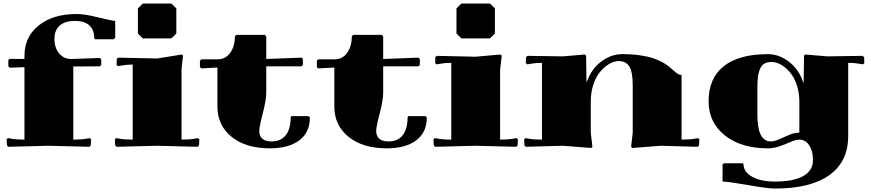

<svg xmlns="http://www.w3.org/2000/svg" viewBox="-20 -840 4992 1100"><path d="M740.2 -470.2Q705.6 -470.2 671.9 -463.9L655.8 -460.9L647.9 -467.8L648.9 -502L657.2 -509.8L879.9 -504.9L1022 -527.8L1028.8 -521Q1020 -450.7 1020 -439.9V-40Q1066.9 -40 1098.1 -45.9L1113.8 -48.8L1122.1 -42L1120.1 -6.8L1111.8 1L879.9 -4.9L647.9 1L640.1 -6.8L638.2 -42L646 -48.8L662.1 -45.9Q693.4 -40 740.2 -40ZM770 -792 797.9 -819.8H961.9L990.2 -792V-647.9L961.9 -620.1H797.9L770 -647.9ZM560.1 -467.8 551.8 -460 399.9 -459V-40Q446.8 -40 478 -45.9L494.1 -48.8L502 -42L500 -6.8L492.2 1L259.8 -4.9L27.8 1L20 -6.8L18.1 -42L25.9 -48.8L42 -45.9Q73.2 -40 120.1 -40V-455.1L36.1 -452.1L27.8 -460V-496.1L36.1 -502.9L120.1 -502V-520Q120.1 -628.4 201.7 -694.1Q283.2 -759.8 419.9 -759.8Q464.8 -759.8 541.5 -740.7Q618.2 -721.7 640.1 -720.2V-623L631.8 -615.2H524.9L520 -620.1Q520 -668.9 491.9 -694.6Q463.9 -720.2 410.2 -720.2Q352.5 -720.2 322.3 -693.8Q292 -667.5 292 -617.2Q292 -566.4 318.6 -534.2Q345.2 -502 388.2 -502L551.8 -507.8L560.1 -500Z M1225.6 -453.1 1133.3 -448.2 1125.5 -456.1V-492.2L1133.3 -500H1225.6Q1272.5 -500 1299.1 -537.4Q1325.7 -574.7 1325.7 -631.8L1333.5 -640.1H1497.6L1505.4 -631.8V-502L1707.5 -509.8L1715.3 -502V-467.8L1707.5 -460H1505.4V-310.1Q1505.4 -266.6 1485.4 -189.9Q1465.3 -113.3 1465.3 -89.8Q1465.3 -60.5 1483.4 -45.2Q1501.5 -29.8 1535.6 -29.8Q1589.4 -29.8 1617.4 -65.7Q1645.5 -101.6 1645.5 -169.9L1650.4 -174.8H1747.6L1755.4 -167Q1755.4 -81.5 1694.6 -35.9Q1633.8 9.8 1525.4 9.8Q1388.7 9.8 1307.1 -55.9Q1225.6 -121.6 1225.6 -230Z M1895.5 -453.1 1803.2 -448.2 1795.4 -456.1V-492.2L1803.2 -500H1895.5Q1942.4 -500 1969 -537.4Q1995.6 -574.7 1995.6 -631.8L2003.4 -640.1H2167.5L2175.3 -631.8V-502L2377.4 -509.8L2385.3 -502V-467.8L2377.4 -460H2175.3V-310.1Q2175.3 -266.6 2155.3 -189.9Q2135.3 -113.3 2135.3 -89.8Q2135.3 -60.5 2153.3 -45.2Q2171.4 -29.8 2205.6 -29.8Q2259.3 -29.8 2287.4 -65.7Q2315.4 -101.6 2315.4 -169.9L2320.3 -174.8H2417.5L2425.3 -167Q2425.3 -81.5 2364.5 -35.9Q2303.7 9.8 2195.3 9.8Q2058.6 9.8 1977.1 -55.9Q1895.5 -121.6 1895.5 -230Z M2595.2 -792 2623.5 -819.8H2787.1L2815.4 -792V-647.9L2787.1 -620.1H2623.5L2595.2 -647.9ZM2565.4 -480Q2528.3 -480 2497.1 -474.1L2481.4 -471.2L2473.1 -478L2474.1 -512.2L2482.4 -520L2705.1 -515.1L2847.2 -527.8L2854.5 -521Q2845.2 -446.8 2845.2 -439.9V-40Q2892.1 -40 2923.3 -45.9L2939.5 -48.8L2947.3 -42L2945.3 -6.8L2937.5 1L2705.1 -4.9L2473.1 1L2465.3 -6.8L2463.4 -42L2471.2 -48.8L2487.3 -45.9Q2518.6 -40 2565.4 -40Z M3364.7 -80.1Q3364.7 -73.2 3374 1L3366.7 7.8L3205.1 -4.9L2992.7 1L2984.9 -6.8L2982.9 -42L2990.7 -48.8L3006.8 -45.9Q3038.1 -40 3085 -40V-480Q3047.9 -480 3016.6 -474.1L3001 -471.2L2992.7 -478L2993.7 -512.2L3002 -520L3205.1 -517.1L3331.1 -527.8L3337.9 -521Q3337.9 -517.6 3338.9 -448.7Q3339.8 -379.9 3339.8 -373H3342.8Q3369.6 -447.3 3426 -488.5Q3482.4 -529.8 3544.9 -529.8Q3600.6 -529.8 3646.7 -523.2Q3692.9 -516.6 3722.9 -506.1Q3752.9 -495.6 3776.4 -482.7Q3799.8 -469.7 3814.7 -457Q3829.6 -444.3 3841.3 -433.8Q3853 -423.3 3863.5 -416.7Q3874 -410.2 3884.8 -410.2V-40Q3931.6 -40 3962.9 -45.9L3979 -48.8L3986.8 -42L3984.9 -6.8L3977.1 1L3764.6 -4.9L3603 7.8L3595.7 1Q3605 -73.2 3605 -80.1V-350.1Q3605 -428.7 3585.4 -459.5Q3565.9 -490.2 3524.9 -490.2Q3499.5 -490.2 3472.2 -474.9Q3444.8 -459.5 3420.7 -431.6Q3396.5 -403.8 3380.6 -358.6Q3364.7 -313.5 3364.7 -259.8Z M4559.6 -80.1V-259.8Q4559.1 -302.7 4548.6 -340.3Q4538.1 -377.9 4521.5 -403.8Q4504.9 -429.7 4483.6 -448.5Q4462.4 -467.3 4440.9 -476.1Q4419.4 -484.9 4399.4 -484.9Q4372.1 -484.9 4355.2 -473.1Q4338.4 -461.4 4328.9 -430.2Q4319.3 -398.9 4319.3 -345.2V-180.2Q4319.3 -29.8 4396.5 -29.8Q4417 -29.8 4444.1 -42.2Q4471.2 -54.7 4501.5 -67.4Q4531.7 -80.1 4559.6 -80.1ZM4839.4 -480V-60.1Q4839.4 85.9 4731.7 163.1Q4624 240.2 4419.4 240.2Q4377.9 240.2 4264.6 220.2Q4151.4 200.2 4119.6 200.2V103L4127.4 95.2H4234.4L4239.7 100.1Q4239.7 145 4289.1 172.6Q4338.4 200.2 4419.4 200.2Q4525.9 200.2 4581.8 168.7Q4637.7 137.2 4637.7 77.1Q4637.7 24.9 4616.2 -7.6Q4594.7 -40 4559.6 -40Q4539.6 -40 4511.2 -27.6Q4482.9 -15.1 4448.5 -2.7Q4414.1 9.8 4379.4 9.8Q4226.1 9.8 4132.8 -64.2Q4039.6 -138.2 4039.6 -259.8Q4039.6 -391.6 4126.5 -460.7Q4213.4 -529.8 4379.4 -529.8Q4443.4 -529.8 4500.7 -485.8Q4558.1 -441.9 4583.5 -363.8L4584.5 -373Q4584.5 -379.9 4585.4 -448.7Q4586.4 -517.6 4586.4 -521L4593.8 -527.8L4719.7 -517.1L4922.4 -520L4930.7 -512.2L4931.6 -478L4923.3 -471.2L4907.7 -474.1Q4876.5 -480 4839.4 -480Z"/></svg>

Font: Yokawerad
Style: Regular
Weight: 500
Designer: gluk
Foundry: gluk
Version: Version 0.79